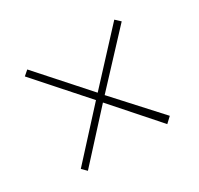

<svg xmlns="http://www.w3.org/2000/svg" viewBox="-82 -461 537 517"><g transform="rotate(-30 186.5 -203.0)"><path d="M172 -198 38 -349 53 -362 186 -213 323 -361 338 -347 199 -198 323 -62 306 -46 185 -183 58 -44 44 -58Z"/></g></svg>

Font: Genos Thin
Style: Italic
Weight: 100
Italic angle: -8°
Designer: Robert E. Leuschke
Foundry: Robert E. Leuschke
Version: Version 1.010